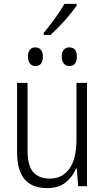

<svg xmlns="http://www.w3.org/2000/svg" viewBox="-20 -959 540 989"><path d="M223 10Q68 10 68 -173V-532H122V-184Q122 -105 151.5 -72Q181 -39 237 -39Q301 -39 337.5 -90Q374 -141 374 -242V-532H428V0H383L375 -92H372Q355 -49 318.5 -19.5Q282 10 223 10ZM337 -619Q319 -619 308.5 -632Q298 -645 298 -668Q298 -690 308.5 -702.5Q319 -715 337 -715Q376 -715 376 -668Q376 -619 337 -619ZM162 -619Q144 -619 134 -632Q124 -645 124 -668Q124 -690 134 -702.5Q144 -715 162 -715Q180 -715 190.5 -702.5Q201 -690 201 -668Q201 -619 162 -619ZM205 -789Q236 -827 264 -865.5Q292 -904 312 -939H375V-931Q360 -908 336.5 -880Q313 -852 287 -825Q261 -798 240 -779H205Z"/></svg>

Font: Noto Sans Mono ExtraCondensed Light
Style: Regular
Weight: 300
Width: 2
Designer: Monotype Design Team
Foundry: Monotype Imaging Inc.
Version: Version 2.014; ttfautohint (v1.8.4.7-5d5b)